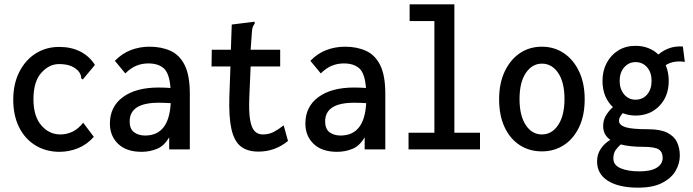

<svg xmlns="http://www.w3.org/2000/svg" viewBox="-20 -688 3190 884"><path d="M254 11Q192 11 143.5 -18.5Q95 -48 68 -102Q41 -156 41 -229Q41 -302 69 -357Q97 -412 144.5 -442Q192 -472 253 -472Q308 -472 350 -450.5Q392 -429 417 -389L367 -329L361 -322L354 -327Q354 -335 351.5 -343Q349 -351 339 -363Q321 -380 300 -386.5Q279 -393 252 -393Q206 -393 170 -352.5Q134 -312 134 -231Q134 -153 170 -111Q206 -69 258 -69Q287 -69 313.5 -81.5Q340 -94 363 -123L412 -58Q380 -22 339 -5.5Q298 11 254 11Z M632 11Q562 11 524 -25.5Q486 -62 486 -119Q486 -197 546 -241Q606 -285 710 -285Q721 -285 735.5 -284.5Q750 -284 765 -283Q760 -350 734.5 -373Q709 -396 663 -396Q634 -396 608 -385.5Q582 -375 557 -350L509 -408Q542 -442 582.5 -457.5Q623 -473 669 -473Q723 -473 765 -454Q807 -435 830.5 -388Q854 -341 854 -256V0H759V-56Q736 -16 702.5 -2.5Q669 11 632 11ZM577 -129Q577 -94 597.5 -79Q618 -64 648 -64Q758 -64 766 -213Q752 -214 737.5 -214.5Q723 -215 711 -215Q577 -215 577 -129Z M1170 10Q1119 10 1088.5 -14Q1058 -38 1045.5 -94Q1033 -150 1036 -244L1041 -382H954L955 -459H1043L1047 -575L1143 -587L1152 -588L1153 -580Q1148 -573 1144.5 -565.5Q1141 -558 1140 -542L1134 -459H1270V-382H1134L1128 -243Q1125 -174 1131.5 -136.5Q1138 -99 1152.5 -84Q1167 -69 1190 -69Q1219 -69 1242 -81.5Q1265 -94 1286 -111L1306 -39Q1246 10 1170 10Z M1532 11Q1462 11 1424 -25.5Q1386 -62 1386 -119Q1386 -197 1446 -241Q1506 -285 1610 -285Q1621 -285 1635.5 -284.5Q1650 -284 1665 -283Q1660 -350 1634.5 -373Q1609 -396 1563 -396Q1534 -396 1508 -385.5Q1482 -375 1457 -350L1409 -408Q1442 -442 1482.5 -457.5Q1523 -473 1569 -473Q1623 -473 1665 -454Q1707 -435 1730.5 -388Q1754 -341 1754 -256V0H1659V-56Q1636 -16 1602.5 -2.5Q1569 11 1532 11ZM1477 -129Q1477 -94 1497.5 -79Q1518 -64 1548 -64Q1658 -64 1666 -213Q1652 -214 1637.5 -214.5Q1623 -215 1611 -215Q1477 -215 1477 -129Z M1861 0V-77H1980V-591H1866V-668H2072V-77H2190V0Z M2475 9Q2418 9 2373.5 -19.5Q2329 -48 2303.5 -102Q2278 -156 2278 -231Q2278 -305 2304 -359.5Q2330 -414 2374 -443.5Q2418 -473 2475 -473Q2531 -473 2575.5 -443.5Q2620 -414 2646 -359.5Q2672 -305 2672 -231Q2672 -156 2646 -102Q2620 -48 2575.5 -19.5Q2531 9 2475 9ZM2475 -69Q2521 -69 2550 -112.5Q2579 -156 2579 -232Q2579 -309 2550 -352Q2521 -395 2475 -395Q2430 -395 2401 -352Q2372 -309 2372 -232Q2372 -156 2400.5 -112.5Q2429 -69 2475 -69Z M2906 -156Q2875 -156 2847 -167Q2839 -157 2834.5 -149.5Q2830 -142 2830 -132Q2830 -112 2859.5 -102.5Q2889 -93 2964 -93Q3020 -93 3052 -77Q3084 -61 3097 -33.5Q3110 -6 3110 28Q3110 66 3090 99.5Q3070 133 3028 154.5Q2986 176 2918 176Q2829 176 2779 144.5Q2729 113 2729 55Q2729 22 2746.5 -3.5Q2764 -29 2790 -44Q2774 -55 2765.5 -71Q2757 -87 2757 -108Q2757 -134 2769.5 -155.5Q2782 -177 2802 -195Q2754 -240 2754 -316Q2754 -362 2773.5 -398.5Q2793 -435 2827 -456Q2861 -477 2906 -477Q2938 -477 2965 -466.5Q2992 -456 3011 -437Q3035 -457 3062.5 -466.5Q3090 -476 3124 -474L3133 -403Q3109 -407 3086.5 -403.5Q3064 -400 3045 -388Q3059 -355 3059 -316Q3059 -245 3016 -200.5Q2973 -156 2906 -156ZM2906 -229Q2939 -229 2959.5 -253Q2980 -277 2980 -316Q2980 -354 2959.5 -378Q2939 -402 2906 -402Q2875 -402 2854 -378Q2833 -354 2833 -316Q2833 -278 2853.5 -253.5Q2874 -229 2906 -229ZM2804 42Q2804 72 2837 86.5Q2870 101 2924 101Q2977 101 3004 84Q3031 67 3031 39Q3031 12 3013 0Q2995 -12 2941 -12Q2913 -12 2887 -14.5Q2861 -17 2838 -23Q2823 -10 2813.5 4.5Q2804 19 2804 42Z"/></svg>

Font: Inconsolata SemiCondensed SemiBold
Style: Regular
Weight: 600
Width: 4
Monospace: yes
Designer: Raph Levien, Cyreal, Brenton Simpson
Foundry: Raph Levien, Cyreal, Google
Version: Version 3.001; ttfautohint (v1.8.2.53-6de2)